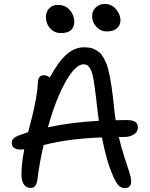

<svg xmlns="http://www.w3.org/2000/svg" viewBox="-20 -944 766 982"><path d="M525.9 -783.2Q495.1 -783.2 473.1 -806.6Q451.2 -830.1 451.2 -861.8Q451.2 -888.2 469.7 -906Q488.3 -923.8 516.1 -923.8Q550.8 -923.8 573.5 -897Q596.2 -870.1 596.2 -838.9Q596.2 -816.9 578.6 -800Q561 -783.2 525.9 -783.2ZM292 -774.9Q258.8 -774.9 236.8 -798.6Q214.8 -822.3 214.8 -856Q214.8 -883.3 231.4 -901.1Q248 -918.9 274.9 -918.9Q314.9 -918.9 337.4 -892.3Q359.9 -865.7 359.9 -832Q359.9 -805.2 343.3 -790Q326.7 -774.9 292 -774.9ZM83 -179.2Q62 -179.2 51 -188.5Q40 -197.8 40 -213.9Q40 -237.8 75.2 -251Q91.8 -257.3 124 -268.1Q125 -272.9 134.3 -308.1Q143.6 -343.3 145.8 -352.8Q147.9 -362.3 154.5 -391.8Q161.1 -421.4 163.8 -437.5Q166.5 -453.6 169.7 -477.3Q172.9 -501 173.8 -522Q175.3 -559.1 204.1 -559.1Q218.8 -559.1 234.9 -547.9Q276.9 -626.5 319.1 -664.3Q361.3 -702.1 409.2 -702.1Q426.8 -702.1 441.2 -699.5Q455.6 -696.8 467.8 -689.7Q480 -682.6 489.5 -674.8Q499 -667 507.3 -652.6Q515.6 -638.2 521.7 -625Q527.8 -611.8 533.4 -589.4Q539.1 -566.9 542.7 -548.1Q546.4 -529.3 550.8 -498.8Q555.2 -468.3 558.1 -443.4Q561 -418.5 564.9 -379.9Q568.8 -344.2 571.8 -329.1Q588.9 -330.1 625 -330.1Q658.7 -330.1 671.9 -320.6Q685.1 -311 685.1 -291Q685.1 -270 665.3 -256.6Q645.5 -243.2 609.9 -243.2H587.9Q599.6 -191.4 616 -141.4Q632.3 -91.3 641.6 -62.7Q650.9 -34.2 650.9 -17.1Q650.9 18.1 618.2 18.1Q596.7 18.1 582.3 0Q567.9 -18.1 549.8 -64Q525.4 -121.6 501 -241.2Q330.1 -234.9 203.1 -202.1Q182.1 -113.8 170.9 -22.9Q165 17.1 138.2 17.1Q89.8 17.1 89.8 -55.2Q89.8 -104 104 -180.2Q97.2 -179.2 83 -179.2ZM407.2 -615.2Q366.7 -615.2 316.7 -528.1Q266.6 -440.9 225.1 -293Q345.2 -318.8 485.8 -326.2Q482.9 -342.8 479 -377Q462.9 -522.9 453.6 -560.5Q441.4 -607.4 418 -613.8Q413.1 -615.2 407.2 -615.2Z"/></svg>

Font: Shantell Sans Bouncy
Style: Regular
Weight: 400
Designer: Stephen Nixon, Anya Danilova, Shantell Martin
Foundry: Arrow Type
Version: Version 1.006;[9816181b4]